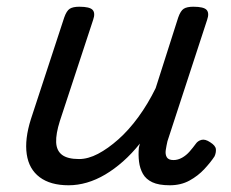

<svg xmlns="http://www.w3.org/2000/svg" viewBox="-20 -535 686 571"><path d="M184 16Q130 16 98 -8Q66 -32 59.5 -76.5Q53 -121 72 -181L171 -483Q178 -503 187.5 -509Q197 -515 216 -515Q247 -515 255.5 -505.5Q264 -496 257 -476L158 -175Q146 -137 147 -112Q148 -87 164.5 -74.5Q181 -62 215 -62Q242 -62 271.5 -77.5Q301 -93 332 -120.5Q363 -148 391.5 -187Q420 -226 443 -273L510 -483Q517 -503 526.5 -509Q536 -515 555 -515Q586 -515 594.5 -505.5Q603 -496 596 -476L478 -115Q475 -102 473 -89Q471 -76 476 -67.5Q481 -59 496 -59Q509 -59 521.5 -66Q534 -73 544 -84.5Q554 -96 562 -107Q568 -116 579 -119Q590 -122 605 -112Q621 -102 622 -91.5Q623 -81 618 -70Q607 -53 588 -32.5Q569 -12 543.5 2Q518 16 485 16Q452 16 433 7Q414 -2 405 -18Q396 -34 393.5 -54Q391 -74 393 -96L396 -108Q372 -78 346 -55Q320 -32 293 -16Q266 0 238.5 8Q211 16 184 16Z"/></svg>

Font: Playwrite HR
Style: Regular
Weight: 400
Designer: Veronika Burian, José Scaglione
Foundry: TypeTogether
Version: Version 1.002